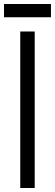

<svg xmlns="http://www.w3.org/2000/svg" viewBox="-22 -937 274 957"><path d="M232 -851ZM232 -851H-2V-917H232ZM151 0H79V-780H151Z"/></svg>

Font: Tanohe Sans
Style: Regular
Weight: 400
Designer: Village Type and Design LLC & Cristiano Sobral
Foundry: Cooper Hewitt Smithsonian Design Museum
Version: Version 1.00;September 29, 2021;FontCreator 13.0.0.2655 64-b